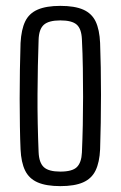

<svg xmlns="http://www.w3.org/2000/svg" viewBox="-20 -627 411 654"><path d="M185.5 7Q137.5 7 108.2 -5.8Q79 -18.5 65.5 -46.2Q52 -74 50 -118.5Q48.5 -152 47.8 -196.8Q47 -241.5 47 -291Q47 -340.5 47.8 -389.5Q48.5 -438.5 50 -480.5Q52.5 -526.5 65.8 -554Q79 -581.5 108.2 -594.2Q137.5 -607 185.5 -607Q234.5 -607 263.5 -594.2Q292.5 -581.5 305.8 -553.8Q319 -526 321 -480.5Q322.5 -443 323.2 -398Q324 -353 324 -304.8Q324 -256.5 323.2 -209.2Q322.5 -162 321 -118.5Q319 -74 305.5 -46.2Q292 -18.5 263 -5.8Q234 7 185.5 7ZM185.5 -42.5Q226.5 -42.5 242 -58Q257.5 -73.5 259 -107.5Q261 -153 262 -200.5Q263 -248 263 -296.8Q263 -345.5 262.2 -394.8Q261.5 -444 259 -493Q257.5 -529 241.2 -543.2Q225 -557.5 185.5 -557.5Q146 -557.5 129.2 -542.5Q112.5 -527.5 111.5 -491Q110 -448.5 109 -401.8Q108 -355 107.8 -305.8Q107.5 -256.5 108.5 -206.8Q109.5 -157 111.5 -109Q113 -72.5 129.5 -57.5Q146 -42.5 185.5 -42.5Z"/></svg>

Font: Big Shoulders Text Thin Light
Style: Regular
Weight: 300
Version: Version 2.002